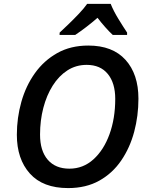

<svg xmlns="http://www.w3.org/2000/svg" viewBox="-20 -960 766 990"><path d="M331.1 9.8Q201.2 9.8 134 -65.2Q66.9 -140.1 66.9 -265.1Q66.9 -352.5 90.1 -434.8Q113.3 -517.1 159.9 -582.5Q206.5 -647.9 275.4 -686.5Q344.2 -725.1 435.5 -725.1Q560.5 -725.1 627.2 -651.4Q693.8 -577.6 693.8 -451.2Q693.8 -362.8 671.9 -280.5Q649.9 -198.2 605.2 -132.6Q560.5 -66.9 492.2 -28.6Q423.8 9.8 331.1 9.8ZM337.9 -90.3Q408.7 -90.3 461.9 -138.4Q515.1 -186.5 544.7 -268.1Q574.2 -349.6 574.2 -450.2Q574.2 -531.7 535.9 -578.6Q497.6 -625.5 426.8 -625.5Q371.6 -625.5 327.4 -596.9Q283.2 -568.4 251.7 -518.3Q220.2 -468.3 203.4 -403.6Q186.5 -338.9 186.5 -266.1Q186.5 -182.1 226.3 -136.2Q266.1 -90.3 337.9 -90.3ZM287.1 -779.8 287.6 -792Q306.2 -809.1 333.5 -835.4Q360.8 -861.8 387.2 -889.6Q413.6 -917.5 429.2 -939.9H550.8Q565.4 -903.3 590.6 -862.3Q615.7 -821.3 635.3 -792V-779.8H561.5Q543.9 -795.9 522.5 -820.1Q501 -844.2 482.9 -868.2Q453.6 -842.8 424.6 -820.6Q395.5 -798.3 367.7 -779.8Z"/></svg>

Font: Open Sans SemiBold
Style: Italic
Weight: 600
Italic angle: -12°
Designer: Monotype Design Team
Foundry: Monotype Imaging Inc.
Version: Version 3.003; ttfautohint (v1.8.4)